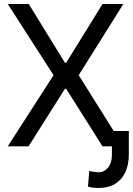

<svg xmlns="http://www.w3.org/2000/svg" viewBox="-20 -727 660 954"><path d="M302.7 -415H308.6L489.3 -707H592.8L371.1 -353.5L544.9 -76.2H620.1V41Q620.1 90.8 603 128.2Q585.9 165.5 552.2 186.3Q518.6 207 470.7 207Q454.1 207 442.1 205.6Q430.2 204.1 417 200.2L423.8 121.1Q429.7 124.5 445.3 126.7Q460.9 128.9 469.7 128.9Q498.5 128.9 517.3 105.2Q536.1 81.5 536.1 41V0H489.3L308.6 -286.1H302.7L122.1 0H18.6L246.1 -353.5L18.6 -707H123Z"/></svg>

Font: Pretendard Std
Style: Regular
Weight: 400
Designer: Base glyphs from Inter by Rasmus Andersson; Hangeul glyphs from Noto Sans CJK(Source Han Sans) by Jang Soo-young and Kan
Foundry: Kil Hyung-jin
Version: Version 1.309